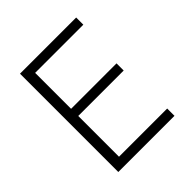

<svg xmlns="http://www.w3.org/2000/svg" viewBox="-193 -850 986 986"><g transform="rotate(-45 300.0 -357.0)"><path d="M105 -714H513V-662H163V-401H493V-349H163V-53H513V0H105Z"/></g></svg>

Font: Noto Sans Mono UI Light
Style: Regular
Weight: 300
Monospace: yes
Designer: Monotype Design team
Foundry: Monotype Imaging Inc.
Version: Version 1.000